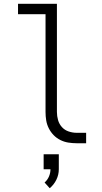

<svg xmlns="http://www.w3.org/2000/svg" viewBox="-20 -755 540 1012"><path d="M434 0H384Q362 0 340 -3.5Q318 -7 298 -17Q278 -27 262.5 -43Q247 -59 237 -79Q227 -99 223.5 -120.5Q220 -142 220 -165V-680H75V-735H280V-165Q280 -143 286 -122Q292 -101 306.5 -85Q321 -69 342 -62Q363 -55 384 -55H434ZM242 237 215 207Q230 194 238 175.5Q246 157 246 137H210V58H290V137Q290 166 277 192.5Q264 219 242 237Z"/></svg>

Font: Iosevka Fixed SS04 Light
Style: Regular
Weight: 300
Monospace: yes
Designer: Belleve Invis
Foundry: Belleve Invis
Version: Version 32.5.0